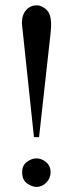

<svg xmlns="http://www.w3.org/2000/svg" viewBox="-20 -698 278 732"><path d="M174.8 -604.5Q174.8 -598.6 174.3 -590.1Q173.8 -581.5 172.9 -571.8L128.9 -175.3H109.4L67.4 -571.8Q66.4 -581.1 64.9 -593.5Q63.5 -606 63.5 -609.4Q63.5 -641.6 79.8 -659.7Q96.2 -677.7 120.1 -677.7Q138.7 -677.7 156.7 -661.4Q174.8 -645 174.8 -604.5ZM172.9 -41.5Q172.9 -18.6 156.7 -2Q140.6 14.6 119.1 14.6Q102.5 14.6 83.5 1.5Q64.5 -11.7 64.5 -41.5Q64.5 -67.4 82.5 -80.8Q100.6 -94.2 119.1 -94.2Q138.2 -94.2 155.5 -80.1Q172.9 -65.9 172.9 -41.5Z"/></svg>

Font: BabelStone Roman
Style: Regular
Weight: 400
Designer: Walt Agee, Victor Gaultney, Peter Martin, Debbi Hosken, Becca Hirsbrunner (SIL); Andrew West (BabelStone)
Foundry: BabelStone
Version: Version 16.000